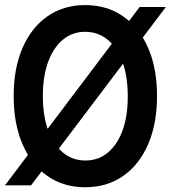

<svg xmlns="http://www.w3.org/2000/svg" viewBox="-23 -748 689 775"><path d="M320.8 7.8Q233.4 7.8 168.5 -37.6Q103.5 -83 67.9 -165.8Q32.2 -248.5 32.2 -360.4Q32.2 -472.2 67.9 -554.4Q103.5 -636.7 168.5 -682.1Q233.4 -727.5 320.8 -727.5Q408.7 -727.5 473.9 -682.1Q539.1 -636.7 575 -554.4Q610.8 -472.2 610.8 -360.4Q610.8 -248.5 575 -165.8Q539.1 -83 473.9 -37.6Q408.7 7.8 320.8 7.8ZM321.8 -100.1Q374 -100.1 412.6 -132.3Q451.2 -164.6 472.2 -222.9Q493.2 -281.2 492.7 -360.4Q492.7 -439.5 471.4 -497.6Q450.2 -555.7 411.6 -587.6Q373 -619.6 320.8 -619.6Q269 -619.6 230.7 -587.6Q192.4 -555.7 171.1 -497.6Q149.9 -439.5 149.9 -360.4Q149.9 -281.2 171.1 -222.9Q192.4 -164.6 231 -132.3Q269.5 -100.1 321.8 -100.1ZM-2.9 0 540.5 -719.7H646.5L102.5 0Z"/></svg>

Font: Reddit Sans Condensed SemiBold
Style: Regular
Weight: 600
Designer: Stephen Hutchings
Foundry: Reddit
Version: Version 1.014